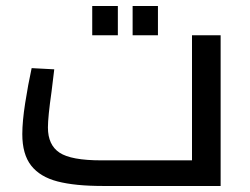

<svg xmlns="http://www.w3.org/2000/svg" viewBox="-20 -617 829 637"><path d="M54 0ZM712 -500V0H321Q229 0 171 -15Q113 -30 83.5 -67.5Q54 -105 54 -172Q54 -214 63.5 -275Q73 -336 85 -391L160 -387L151 -313Q139 -229 139 -194Q139 -136 177.5 -110.5Q216 -85 316 -85H617V-500ZM286 -597H371V-500H286ZM420 -597H504V-500H420Z"/></svg>

Font: sheba-seeBold
Style: Regular
Weight: 600
Designer: Mohamed Galeb, the designers
Foundry: Kief Type Foundry
Version: Version 2.010; ttfautohint (v1.5.33-1714) -l 8 -r 50 -G 200 